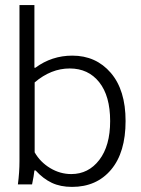

<svg xmlns="http://www.w3.org/2000/svg" viewBox="-20 -730 560 760"><path d="M117.2 -403.8V-127Q139.2 -88.4 178.5 -64.7Q217.8 -41 262.2 -41Q330.1 -41 373 -96.9Q416 -152.8 416 -251Q416 -350.1 372.8 -404.5Q329.6 -459 255.9 -459Q182.1 -459 117.2 -403.8ZM57.1 -91.8V-710H116.2V-461.9H120.1Q185.1 -509.8 266.1 -509.8Q359.9 -509.8 418.5 -441.7Q477.1 -373.5 477.1 -251Q477.1 -126.5 419.7 -58.3Q362.3 9.8 265.1 9.8Q219.2 9.8 185.1 -6.3Q150.9 -22.5 121.1 -55.2H116.2Q114.3 -35.2 106.9 0H50.8Q57.1 -48.3 57.1 -91.8Z"/></svg>

Font: LT Hoop Light
Style: Regular
Weight: 300
Designer: Daniel Lyons
Foundry: LyonsType
Version: Version 1.000